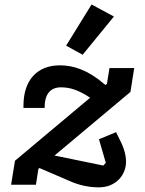

<svg xmlns="http://www.w3.org/2000/svg" viewBox="-20 -817 640 849"><path d="M417.6 11.4C492.2 11.4 537.3 -43.3 537.3 -101.2C537.3 -131.7 528.1 -164.1 508.5 -201.3L493.3 -232.6L417.6 -201.3L447.8 -97.3L436.8 -84.9L221.2 -129.3L556.8 -410.5L573.5 -516H464.1L452.8 -446.4L446.7 -441.4L438.9 -447.1C367.2 -508.2 304.3 -528.1 244.7 -528.1C145.6 -528.1 83.8 -464.1 83.8 -349.8V-339.8H177.2C177.2 -399.1 201 -430.8 249.6 -430.8C290.8 -430.8 326 -419 378.6 -384.9L46.2 -106.2L29.1 0H138.8L149.9 -70.7L154.5 -73.9L281.2 -19.5C331.7 3.9 376.4 11.4 417.6 11.4ZM272.4 -615.1 345.5 -574.9 483.7 -744 384.9 -797.2Z"/></svg>

Font: Margiela Mono Italic SmBold It
Style: Regular
Weight: 600
Designer: Mike Abbink, Paul van der Laan, Pieter van Rosmalen
Foundry: Bold Monday
Version: Version 2.003 2021